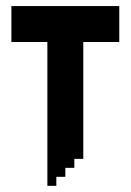

<svg xmlns="http://www.w3.org/2000/svg" viewBox="-20 -603 424 623"><path d="M17 -583.3V-466.7H133.7V0H162.8V-29.2H192V-58.4H221.2V-87.5H250.3V-466.7H367V-583.3Z"/></svg>

Font: Stepalange Short
Style: Regular
Weight: 400
Designer: Szymon Furjan
Version: Version 1.001;Fontself Maker 3.5.8